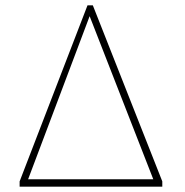

<svg xmlns="http://www.w3.org/2000/svg" viewBox="-20 -704 698 724"><path d="M54 0V-20L310 -684H330L592 -20V0ZM86 -28H558L318 -643Z"/></svg>

Font: Source Serif Pro ExtraLight
Style: Regular
Weight: 200
Designer: Frank Grießhammer
Foundry: Adobe Systems Incorporated
Version: Version 3.001;hotconv 1.0.111;makeotfexe 2.5.65597